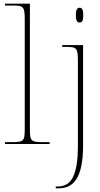

<svg xmlns="http://www.w3.org/2000/svg" viewBox="-20 -780 540 1040"><path d="M7 0H249V-10H220C146 -10 142 -14 142 -84V-760H7V-750H47C107 -750 114 -746 114 -672V-84C114 -14 110 -10 37 -10H7ZM411 -658C424 -658 431 -666 431 -698C431 -729 424 -738 411 -738C399 -738 391 -729 391 -698C391 -666 399 -658 411 -658ZM282 240H298C376 240 430 187 430 8V-536H317V-526H335C395 -526 402 -522 402 -448V8C402 180 361 230 293 230H282Z"/></svg>

Font: Noto Serif Display Thin
Style: Regular
Weight: 100
Designer: Monotype Design Team
Foundry: Monotype Imaging Inc.
Version: Version 2.009